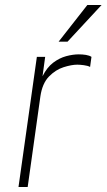

<svg xmlns="http://www.w3.org/2000/svg" viewBox="-20 -743 424 763"><path d="M53.5 0 126.5 -517H159.5L149 -440Q166.5 -475 191.2 -493.8Q216 -512.5 243 -519.8Q270 -527 293 -527Q307.5 -527 321.5 -524.8Q335.5 -522.5 343.5 -517L338 -477Q329 -482 313 -484Q297 -486 287 -486Q264.5 -486 232.8 -476Q201 -466 174.5 -438.8Q148 -411.5 140.5 -360L90 0ZM213 -577.5 327 -723H383.5L248.5 -577.5Z"/></svg>

Font: Public Sans Thin Thin
Style: Italic
Weight: 250
Italic angle: -8°
Version: Version 2.001